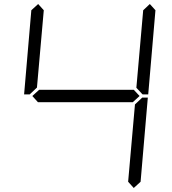

<svg xmlns="http://www.w3.org/2000/svg" viewBox="-20 -978 856 956"><path d="M131 -511 128 -508H100L136 -927L170 -958L198 -927L164 -542ZM646 -531 675 -500 641 -469H169L141 -500L175 -531ZM685 -489 688 -492H716L680 -73L646 -42L618 -73L652 -458ZM726 -958 754 -927 718 -508H690L687 -511L659 -541L693 -927Z"/></svg>

Font: DSEG7 Classic
Style: Light Italic
Weight: 300
Italic angle: -5°
Designer: Keshikan(Twitter:@keshinomi_88pro)
Version: Version 0.46